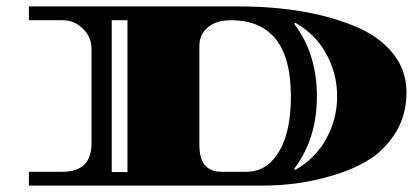

<svg xmlns="http://www.w3.org/2000/svg" viewBox="-20 -578 1308 598"><path d="M70 -558H722Q933 -558 1081 -498Q1157 -468 1201.5 -414.5Q1246 -361 1246 -291Q1246 -221 1214 -168Q1182 -115 1134.5 -84Q1087 -53 1024 -34Q917 0 799 0H70V-43H175Q265 -43 265 -132V-426Q265 -462 238.5 -488.5Q212 -515 175 -515H70ZM377 -42V-515H328V-42ZM670 -43H747Q796 -43 828 -78Q886 -140 886 -278Q886 -515 699 -515Q654 -515 627.5 -493Q601 -471 601 -435V-126Q601 -43 670 -43ZM900 -507 896 -504Q967 -411 967 -278Q967 -145 896 -52L900 -49Q962 -84 996 -145.5Q1030 -207 1030 -278Q1030 -349 996 -410.5Q962 -472 900 -507Z"/></svg>

Font: Diplomata SC
Style: Regular
Weight: 400
Width: 7
Designer: Eduardo Rodriguez Tunni
Foundry: Eduardo Rodriguez Tunni
Version: Version 1.001